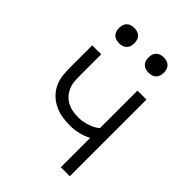

<svg xmlns="http://www.w3.org/2000/svg" viewBox="-210 -821 921 921"><g transform="rotate(45 250.0 -361.0)"><path d="M373 0V-199Q348 -186 319.5 -179Q291 -172 262 -172Q235 -172 208 -176.5Q181 -181 156.5 -193Q132 -205 112.5 -224.5Q93 -244 82 -269Q71 -294 68.5 -321Q66 -348 66 -375V-520H127V-375Q127 -356 128.5 -337Q130 -318 137.5 -300Q145 -282 158 -267.5Q171 -253 188 -244Q205 -235 224 -231.5Q243 -228 262 -228Q292 -228 321 -237.5Q350 -247 373 -265V-520H434V0ZM350 -618Q339 -618 329 -621Q319 -624 311.5 -631.5Q304 -639 301 -649Q298 -659 298 -670Q298 -681 301 -691Q304 -701 311.5 -708.5Q319 -716 329 -719Q339 -722 350 -722Q361 -722 371 -719Q381 -716 388.5 -708.5Q396 -701 399 -691Q402 -681 402 -670Q402 -659 399 -649Q396 -639 388.5 -631.5Q381 -624 371 -621Q361 -618 350 -618ZM150 -618Q139 -618 129 -621Q119 -624 111.5 -631.5Q104 -639 101 -649Q98 -659 98 -670Q98 -681 101 -691Q104 -701 111.5 -708.5Q119 -716 129 -719Q139 -722 150 -722Q161 -722 171 -719Q181 -716 188.5 -708.5Q196 -701 199 -691Q202 -681 202 -670Q202 -659 199 -649Q196 -639 188.5 -631.5Q181 -624 171 -621Q161 -618 150 -618Z"/></g></svg>

Font: Iosevka Light
Style: Regular
Weight: 300
Monospace: yes
Designer: Belleve Invis
Foundry: Belleve Invis
Version: Version 32.5.0; ttfautohint (v1.8.4)